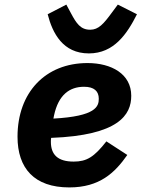

<svg xmlns="http://www.w3.org/2000/svg" viewBox="-20 -802 640 834"><path d="M280.9 12.1C413 12.1 479 -51.8 533 -128.9L442.1 -187.9C388.8 -120 356.9 -100.1 300.1 -100.1C230.1 -100.1 201 -131 201 -186.1C201 -191.1 201 -195 202.1 -203.1C496.1 -214.1 550.1 -302.9 550.1 -386C550.1 -480.8 464.1 -528.1 360.1 -528.1C176.8 -528.1 56.1 -399.9 56.1 -208.1C56.1 -71 128.9 12.1 280.9 12.1ZM187.1 -740.1C208.1 -658 252.8 -570 366.1 -570C475.1 -570 532 -654.8 574.9 -740.1L491.8 -782L465.9 -747.2C430 -698.2 408 -672.9 371.8 -672.9C329.9 -672.9 312.1 -699.9 288 -745L268.1 -782ZM212 -286.9 214.8 -301.1C234 -389.9 282 -425.1 345.2 -425.1C388.8 -425.1 409.1 -405.9 409.1 -372.9C409.1 -339.8 397 -296.9 212 -286.9Z"/></svg>

Font: Margiela Mono Italic Bold It
Style: Regular
Weight: 700
Designer: Mike Abbink, Paul van der Laan, Pieter van Rosmalen
Foundry: Bold Monday
Version: Version 2.003 2021